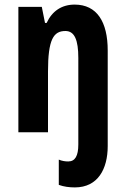

<svg xmlns="http://www.w3.org/2000/svg" viewBox="-20 -576 548 836"><path d="M306 240C406 240 449 160 449 60V-356C449 -481 402 -556 305 -556C249 -556 207 -528 183 -476H176L162 -546H60V0H189V-264C189 -405 213 -441 265 -441C305 -441 321 -401 321 -324V53C321 103 307 127 277 127C264 127 250 125 236 119V229C258 237 282 240 306 240Z"/></svg>

Font: Noto Sans Gurmukhi ExtraCondensed
Style: Bold
Weight: 700
Width: 2
Designer: Jelle Bosma - Monotype Design Team
Foundry: Monotype Imaging Inc.
Version: Version 2.004